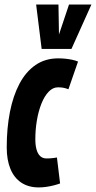

<svg xmlns="http://www.w3.org/2000/svg" viewBox="-20 -809 420 839"><path d="M149.4 10Q104.8 10 73.3 -10.8Q41.8 -31.6 25.6 -70.8Q9.4 -110 9.4 -165Q9.4 -248.6 23.3 -319.5Q37.2 -390.4 65.1 -443.1Q93 -495.8 135.3 -524.9Q177.6 -554 234.6 -554Q252 -554 267.2 -552.3Q282.4 -550.6 296 -547.7Q309.6 -544.8 321 -540L279 -419Q266 -424 255.8 -425.7Q245.6 -427.4 233 -427.4Q211 -427.4 192.6 -408.2Q174.2 -389 161.2 -356.5Q148.2 -324 141.3 -283.6Q134.4 -243.2 134.4 -200.2Q134.4 -175.2 139.4 -156.5Q144.4 -137.8 155.2 -127.2Q166 -116.6 183.8 -116.6Q191.8 -116.6 199.7 -117.1Q207.6 -117.6 215 -118.7Q222.4 -119.8 228.8 -120.8L242.6 -7.4Q230.8 -3 214.8 1.1Q198.8 5.2 182 7.6Q165.2 10 149.4 10ZM379.5 -789.3 292.3 -595.3H162L137.9 -789.3H235.5L237.7 -658.2L281.6 -789.3Z"/></svg>

Font: Georama ExtraCondensed Thin
Style: Italic
Weight: 100
Width: 2
Italic angle: -9°
Designer: Jean-Baptiste Levee
Foundry: Production Type
Version: Version 1.001